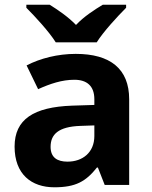

<svg xmlns="http://www.w3.org/2000/svg" viewBox="-20 -786 644 816"><path d="M217 -606H391C419 -651 480 -717 516 -753V-766H417C382 -745 337 -716 303 -680C268 -716 226 -744 191 -766H92V-753C129 -716 189 -651 217 -606ZM302 -557C225 -557 151 -538 93 -508L142 -407C193 -430 243 -447 296 -447C349 -447 381 -421 381 -364V-340L286 -337C123 -331 42 -279 42 -163C42 -45 114 10 211 10C302 10 345 -15 392 -74H396L425 0H529V-364C529 -494 448 -557 302 -557ZM323 -251 381 -253V-208C381 -138 331 -99 267 -99C224 -99 195 -116 195 -162C195 -214 227 -248 323 -251Z"/></svg>

Font: Noto Sans Bassa Vah
Style: Bold
Weight: 700
Designer: Monotype Design Team
Foundry: Monotype Imaging Inc.
Version: Version 2.002